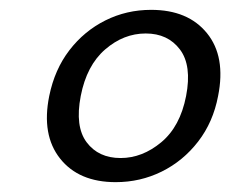

<svg xmlns="http://www.w3.org/2000/svg" viewBox="-20 -720 468 390"><path d="M80 -525Q91 -579 121 -618Q151 -657 194 -678.5Q237 -700 287 -700Q362 -700 400.5 -652.5Q439 -605 423 -525Q413 -472 382.5 -432.5Q352 -393 308.5 -371.5Q265 -350 215 -350Q140 -350 102 -398Q64 -446 80 -525ZM358 -525Q370 -587 345.5 -619.5Q321 -652 276 -652Q231 -652 193.5 -619.5Q156 -587 144 -525Q132 -463 156 -431Q180 -399 225 -399Q269 -399 307.5 -431Q346 -463 358 -525Z"/></svg>

Font: Albert Sans
Style: Italic
Weight: 400
Italic angle: -11.25°
Designer: Andreas Rasmussen
Foundry: a.Foundry
Version: Version 1.025